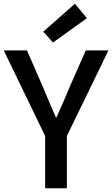

<svg xmlns="http://www.w3.org/2000/svg" viewBox="-23 -1005 599 1025"><path d="M218 0H334V-279L556 -736H435L349 -541C327 -486 303 -435 279 -379H275C250 -435 229 -486 206 -541L121 -736H-3L218 -279ZM260 -778 441 -908 377 -985 208 -836Z"/></svg>

Font: Genne Gothic Medium
Style: Regular
Weight: 500
Designer: Ryoko NISHIZUKA (kana & ideographs); Paul D. Hunt (Latin, Greek & Cyrillic); Wenlong ZHANG (bopomofo); Sandoll Communica
Foundry: Adobe Systems Incorporated
Version: Version 1.004;PS 1.004;hotconv 16.6.51;makeotf.lib2.5.65220